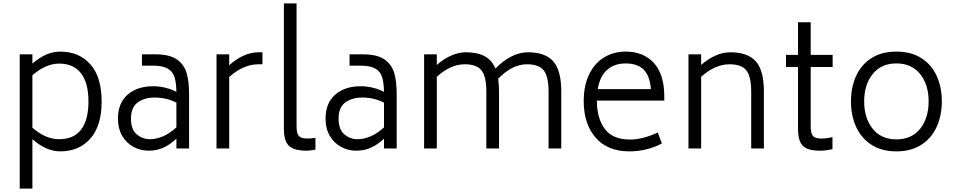

<svg xmlns="http://www.w3.org/2000/svg" viewBox="-20 -866 5575 1120"><path d="M573 -274Q573 -132 507 -57.5Q441 17 331 17Q250 17 169 -54V234H95V-549H169V-495Q249 -565 331 -565Q441 -565 507 -491Q573 -417 573 -274ZM496 -274Q496 -382 452.5 -438.5Q409 -495 325 -495Q247 -495 169 -427V-121Q246 -54 325 -54Q410 -54 453 -110Q496 -166 496 -274Z M1083 -316V0H1009V-57Q969 -20 930.5 -3.5Q892 13 848 13Q799 13 758 -9.5Q717 -32 692.5 -74Q668 -116 668 -174Q668 -264 724 -313.5Q780 -363 874 -363Q908 -363 943.5 -354.5Q979 -346 1009 -330Q1008 -384 998 -416Q988 -448 959 -465.5Q930 -483 872 -483H808V-549H887Q969 -549 1011.5 -519.5Q1054 -490 1068.5 -440.5Q1083 -391 1083 -316ZM1009 -123V-267Q952 -297 881 -297Q823 -297 783.5 -268.5Q744 -240 744 -174Q744 -111 777.5 -82.5Q811 -54 854 -54Q933 -54 1009 -123Z M1511 -561V-491H1488Q1400 -491 1317 -417V0H1243V-549H1317V-485Q1356 -521 1400 -541Q1444 -561 1488 -561Z M1636 -113V-846H1710V-129Q1710 -88 1723 -73Q1736 -58 1772 -58Q1800 -58 1820 -62V7Q1791 13 1768 13Q1696 13 1666 -15Q1636 -43 1636 -113Z M2294 -316V0H2220V-57Q2180 -20 2141.5 -3.5Q2103 13 2059 13Q2010 13 1969 -9.5Q1928 -32 1903.5 -74Q1879 -116 1879 -174Q1879 -264 1935 -313.5Q1991 -363 2085 -363Q2119 -363 2154.5 -354.5Q2190 -346 2220 -330Q2219 -384 2209 -416Q2199 -448 2170 -465.5Q2141 -483 2083 -483H2019V-549H2098Q2180 -549 2222.5 -519.5Q2265 -490 2279.5 -440.5Q2294 -391 2294 -316ZM2220 -123V-267Q2163 -297 2092 -297Q2034 -297 1994.5 -268.5Q1955 -240 1955 -174Q1955 -111 1988.5 -82.5Q2022 -54 2065 -54Q2144 -54 2220 -123Z M3254 -332V0H3180V-332Q3180 -419 3152 -455Q3124 -491 3054 -491Q2968 -491 2886 -407Q2891 -370 2891 -332V0H2817V-332Q2817 -419 2789 -455Q2761 -491 2691 -491Q2608 -491 2528 -418V0H2454V-549H2528V-487Q2566 -521 2610 -541Q2654 -561 2698 -561Q2764 -561 2806.5 -538.5Q2849 -516 2870 -466Q2912 -510 2961 -535.5Q3010 -561 3061 -561Q3160 -561 3207 -508.5Q3254 -456 3254 -332Z M3462 -277Q3462 -176 3508 -114Q3554 -52 3655 -52Q3728 -52 3817 -93L3841 -29Q3753 17 3651 17Q3524 17 3454.5 -63Q3385 -143 3385 -276Q3385 -368 3417 -433Q3449 -498 3504.5 -531.5Q3560 -565 3629 -565Q3734 -565 3794 -499Q3854 -433 3855 -308V-279H3462ZM3467 -346H3777Q3771 -423 3735 -459.5Q3699 -496 3629 -496Q3564 -496 3521.5 -458.5Q3479 -421 3467 -346Z M4436 -332V0H4362V-332Q4362 -419 4334 -455Q4306 -491 4235 -491Q4151 -491 4070 -418V0H3996V-549H4070V-487Q4109 -522 4153 -541.5Q4197 -561 4241 -561Q4341 -561 4388.5 -508.5Q4436 -456 4436 -332Z M4709 -475V-129Q4709 -88 4722 -73Q4735 -58 4771 -58Q4801 -58 4836 -66V4Q4799 13 4763 13Q4713 13 4685.5 0Q4658 -13 4646.5 -41Q4635 -69 4635 -118V-475H4565V-546H4635V-736H4709V-546H4837V-475Z M4944 -275Q4944 -357 4974 -423Q5004 -489 5063.5 -527Q5123 -565 5209 -565Q5295 -565 5354.5 -527Q5414 -489 5444 -423Q5474 -357 5474 -275Q5474 -192 5444 -126Q5414 -60 5354.5 -21.5Q5295 17 5209 17Q5123 17 5063.5 -21.5Q5004 -60 4974 -126Q4944 -192 4944 -275ZM5397 -275Q5397 -372 5347.5 -434Q5298 -496 5209 -496Q5120 -496 5070.5 -434Q5021 -372 5021 -275Q5021 -177 5070.5 -115Q5120 -53 5209 -53Q5298 -53 5347.5 -115Q5397 -177 5397 -275Z"/></svg>

Font: Biryani Light
Style: Regular
Weight: 300
Designer: Dan Reynolds and Mathieu Réguer
Foundry: Dan Reynolds and Mathieu Réguer
Version: Version 1.004; ttfautohint (v1.1) -l 5 -r 5 -G 72 -x 0 -D la